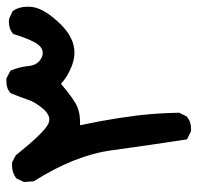

<svg xmlns="http://www.w3.org/2000/svg" viewBox="-28 -402 615 598"><g transform="rotate(-90 279.0 -102.5)"><path d="M63.5 -372.1Q66.4 -372.1 72.3 -372.1L94.7 -360.4Q167 -270.5 193.4 -258.8Q200.2 -255.9 206.1 -255.9Q221.7 -255.9 237.3 -272.5Q261.7 -300.8 268.6 -324.2Q277.3 -349.6 288.1 -376Q297.9 -384.8 307.1 -387.2Q316.4 -389.6 322.3 -389.6Q328.1 -389.6 334 -389.6L358.4 -377Q370.1 -349.6 373 -320.3Q375 -296.9 390.6 -285.2Q402.3 -276.4 413.1 -276.4Q433.6 -276.4 447.3 -302.7Q460.9 -329.1 472.7 -368.2L474.6 -370.1Q489.3 -381.8 510.7 -381.8Q518.6 -381.8 520.5 -380.9L543.9 -370.1L544.9 -368.2Q557.6 -350.6 557.6 -323.2Q557.6 -316.4 556.6 -308.6Q551.8 -270.5 502 -219.7Q460 -177.7 415 -177.7Q386.7 -177.7 358.4 -192.4Q336.9 -202.1 317.4 -219.7Q268.6 -177.7 244.1 -168Q224.6 -160.2 198.2 -160.2Q193.4 -160.2 188.5 -160.2Q215.8 -30.3 223.6 66.4Q226.6 105.5 227.5 148.4L215.8 171.9Q200.2 185.5 178.7 185.5Q175.8 185.5 169.9 185.5L144.5 172.9Q126 53.7 110.4 -61.5Q94.7 -176.8 13.7 -304.7L11.7 -335L23.4 -359.4Q42 -372.1 63.5 -372.1Z"/></g></svg>

Font: JasonHandwriting2
Style: SemiBold
Weight: 600
Version: Version 1.04.7